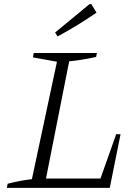

<svg xmlns="http://www.w3.org/2000/svg" viewBox="-20 -907 659 927"><path d="M541 -259H562L510 0H13L17 -20Q48 -28 77.5 -33.5Q107 -39 134 -42L255 -609L139 -630L143 -651H448L444 -632Q370 -616 314 -611L202 -45H465ZM258 -731 246 -750 412 -887H421L446 -846Q401 -815 354.5 -786.5Q308 -758 258 -731Z"/></svg>

Font: Piazzolla Thin ExtraLight
Style: Italic
Weight: 250
Italic angle: -11.3°
Version: Version 2.005